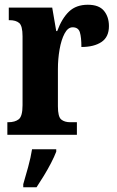

<svg xmlns="http://www.w3.org/2000/svg" viewBox="-20 -568 491 809"><path d="M11 0V-53H15Q43 -53 59 -65.5Q75 -78 75 -125V-415Q75 -459 61 -471Q47 -483 20 -483H17V-536H200L217 -437H221Q241 -491 271 -519.5Q301 -548 350 -548Q397 -548 418 -522.5Q439 -497 439 -458Q439 -412 407.5 -391Q376 -370 323 -370Q323 -411 316.5 -432Q310 -453 286 -453Q266 -453 252 -426.5Q238 -400 231 -359.5Q224 -319 224 -277V-120Q224 -76 238 -64.5Q252 -53 276 -53H304V0ZM78 208Q87 178 98.5 136Q110 94 115 61H217V71Q209 92 195 119Q181 146 164.5 173Q148 200 134 221H78Z"/></svg>

Font: Noto Serif Tamil ExtraCondensed ExtraBold
Style: Italic
Weight: 800
Width: 2
Italic angle: -12°
Designer: Indian Type Foundry, Tom Grace, and the Monotype Design Team
Foundry: Monotype Imaging Inc.
Version: Version 2.003; ttfautohint (v1.8.4.7-5d5b)